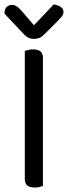

<svg xmlns="http://www.w3.org/2000/svg" viewBox="-21 -834 304 859"><path d="M171 -2Q166 0 156 2.5Q146 5 134 5Q90 5 90 -32V-606Q95 -608 105.5 -610.5Q116 -613 128 -613Q171 -613 171 -576ZM219 -814Q237 -812 250 -803.5Q263 -795 263 -781Q263 -769 255.5 -760Q248 -751 237 -740L177 -680Q166 -669 155.5 -664.5Q145 -660 131 -660Q116 -660 104.5 -666Q93 -672 82 -685L-1 -773Q-1 -792 8 -802Q17 -812 32 -812Q43 -812 53 -806Q63 -800 77 -784L131 -721Z"/></svg>

Font: Baloo Da 2
Style: Regular
Weight: 400
Designer: Noopur Datye, Sulekha Rajkumar and Ek Type
Foundry: Ek Type
Version: Version 1.640;hotconv 1.0.111;makeotfexe 2.5.65597; ttfautoh